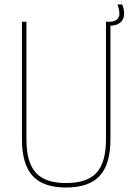

<svg xmlns="http://www.w3.org/2000/svg" viewBox="-20 -827 590 857"><path d="M275 10Q173 10 125.5 -42Q78 -94 78 -205V-730H98V-205Q98 -102 140 -56Q182 -10 275 -10Q369 -10 411 -56Q453 -102 453 -205V-730H473V-205Q473 -94 425 -42Q377 10 275 10ZM467 -712Q461 -712 457 -713V-730H469Q490 -730 501.5 -739.5Q513 -749 513 -765Q513 -773 510.5 -786.5Q508 -800 504 -807H525Q530 -797 532 -786.5Q534 -776 534 -765Q534 -740 516.5 -726Q499 -712 467 -712Z"/></svg>

Font: M PLUS Code Latin SemiExpanded Thin
Style: Regular
Weight: 250
Width: 6
Designer: Coji Morishita
Foundry: UNDERFOREST DESIGN
Version: Version 1.002; ttfautohint (v1.8.3)